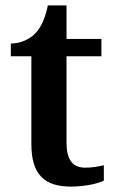

<svg xmlns="http://www.w3.org/2000/svg" viewBox="-20 -680 425 710"><path d="M242 10C297 10 344 -2 364 -12V-69C343 -64 321 -60 295 -60C249 -60 226 -89 226 -152V-472H355V-536H226V-660H157C147 -612 132 -579 111 -557C90 -535 56 -519 20 -519V-472H96V-147C96 -31 148 10 242 10Z"/></svg>

Font: Noto Serif Tamil SemiBold
Style: Regular
Weight: 600
Designer: Indian Type Foundry, Tom Grace, and the Monotype Design Team
Foundry: Monotype Imaging Inc.
Version: Version 2.004